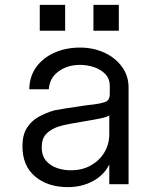

<svg xmlns="http://www.w3.org/2000/svg" viewBox="-20 -755 640 787"><path d="M258 12Q176 12 124 -31.5Q72 -75 72 -156Q72 -202 90.5 -231Q109 -260 139 -276.5Q169 -293 204 -303Q225 -307 254.5 -311.5Q284 -316 314 -320.5Q344 -325 365 -327Q390 -330 410 -336.5Q430 -343 430 -370V-403Q430 -432 412 -451Q394 -470 366 -479.5Q338 -489 308 -489Q256 -489 219.5 -462Q183 -435 180 -389H100Q101 -442 128.5 -480Q156 -518 203 -539Q250 -560 308 -560Q362 -560 407 -539.5Q452 -519 479.5 -482Q507 -445 507 -396V0H428V-81Q407 -38 361.5 -13Q316 12 258 12ZM270 -57Q317 -57 352.5 -77Q388 -97 408 -130.5Q428 -164 428 -206V-282Q421 -276 395.5 -270.5Q370 -265 336.5 -259.5Q303 -254 270 -248Q237 -242 216 -235Q186 -224 168.5 -205Q151 -186 151 -151Q151 -117 168.5 -96.5Q186 -76 213 -66.5Q240 -57 270 -57ZM143 -735H247V-629H143ZM363 -735H467V-629H363Z"/></svg>

Font: Tiny Light
Style: Regular
Weight: 300
Monospace: yes
Designer: Philipp Nurullin, Konstantin Bulenkov
Foundry: JetBrains
Version: Version 2.251; ttfautohint (v1.8.4.7-5d5b)